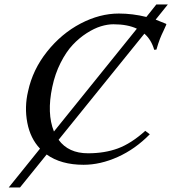

<svg xmlns="http://www.w3.org/2000/svg" viewBox="-20 -718 761 848"><path d="M186 -35.6 68.4 109.9H18.6L156.7 -61.5Q113.8 -106.9 100.6 -176Q87.4 -245.1 104 -314.9Q124.5 -410.6 188 -490.2Q251.5 -569.8 335.9 -614Q420.4 -658.2 504.9 -658.2Q565.4 -658.2 626.5 -643.1L670.4 -698.2H721.2L667.5 -631.3L713.4 -612.8L714.8 -609.9Q710.9 -600.6 703.6 -585Q696.3 -569.3 693.6 -563.7Q690.9 -558.1 686.5 -546.6Q682.1 -535.2 678.7 -524.7Q675.3 -514.2 670.9 -499L661.1 -498Q648.4 -542.5 617.7 -569.3L238.8 -100.6Q282.2 -41 368.7 -41Q442.4 -41 500.7 -62.5Q559.1 -84 621.6 -140.1L641.6 -125Q577.6 -59.6 500.5 -24.9Q423.3 9.8 349.1 9.8Q249.5 9.8 186 -35.6ZM218.3 -137.2 584.5 -591.3Q543 -610.8 481 -610.8Q455.1 -610.8 425.5 -601.8Q396 -592.8 362.8 -571.5Q329.6 -550.3 300.8 -519.5Q272 -488.8 247.6 -440.4Q223.1 -392.1 210.9 -334Q186 -216.8 218.3 -137.2Z"/></svg>

Font: Linux Biolinum
Style: Italic
Weight: 400
Italic angle: -12°
Designer: Philipp H. Poll
Foundry: Philipp H. Poll
Version: Version 1.1.3 ; ttfautohint (v0.9)